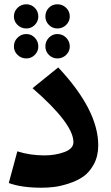

<svg xmlns="http://www.w3.org/2000/svg" viewBox="-20 -859 517 897"><path d="M103 -726Q79 -726 62 -742.5Q45 -759 45 -782Q45 -806 62 -822.5Q79 -839 103 -839Q126 -839 142.5 -822.5Q159 -806 159 -782Q159 -759 142.5 -742.5Q126 -726 103 -726ZM248 -726Q225 -726 208.5 -742.5Q192 -759 192 -782Q192 -806 208 -822.5Q224 -839 248 -839Q272 -839 289 -822.5Q306 -806 306 -782Q306 -759 289 -742.5Q272 -726 248 -726ZM103 -586Q79 -586 62 -602.5Q45 -619 45 -642Q45 -666 62 -683Q79 -700 103 -700Q126 -700 142.5 -683Q159 -666 159 -642Q159 -619 142.5 -602.5Q126 -586 103 -586ZM248 -586Q225 -586 208.5 -602.5Q192 -619 192 -642Q192 -666 208.5 -683Q225 -700 248 -700Q272 -700 289 -683Q306 -666 306 -642Q306 -619 289 -602.5Q272 -586 248 -586ZM174 18Q80 18 21 -4L61 -152Q120 -133 188 -133Q238 -133 280.5 -148.5Q323 -164 323 -195Q323 -281 132 -447L252 -544Q439 -345 439 -180Q439 -130 418.5 -92Q398 -54 369 -34Q340 -14 301 -1.5Q262 11 232.5 14.5Q203 18 174 18Z"/></svg>

Font: FiraGO
Style: Bold
Weight: 700
Designer: bBox Type
Foundry: bBox Type GmbH
Version: Version 1.001;PS 001.001;hotconv 1.0.88;makeotf.lib2.5.64775